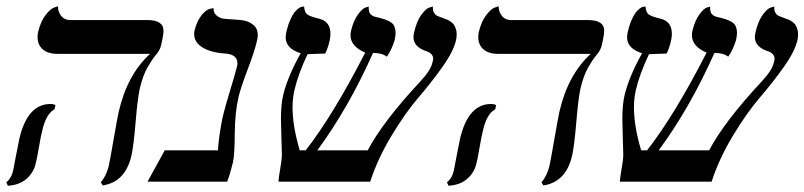

<svg xmlns="http://www.w3.org/2000/svg" viewBox="-41 -580 2568 613"><path d="M405 -296Q398 -263 392 -190.5Q386 -118 379 -85Q360 1 287 12L281 2Q298 -18 306 -49Q310 -67 321.5 -133.5Q333 -200 338 -223Q365 -341 438 -408H143Q112 -408 95.5 -422.5Q79 -437 79 -461Q79 -473 81 -479Q89 -512 104.5 -532Q120 -552 132 -556L144 -560Q144 -542 154.5 -529Q165 -516 183 -516H429Q481 -516 481 -482Q481 -472 478 -458L473 -434Q469 -419 457 -405Q445 -391 430 -365Q415 -339 405 -296ZM93 -159Q90 -149 83 -108.5Q76 -68 73 -58Q66 -28 43 -8.5Q20 11 -16 13L-21 2Q-3 -12 2 -41Q4 -51 11.5 -90.5Q19 -130 21 -138Q47 -248 120 -248Q131 -248 136 -244L133 -231Q105 -216 93 -159Z M721 -272Q709 -222 708.5 -153Q708 -84 703 -63Q692 -18 684 0H430L485 -100H655Q656 -129 665 -181Q670 -213 690.5 -280.5Q711 -348 716 -369Q717 -373 717 -378Q717 -406 679 -409Q632 -412 605.5 -428.5Q579 -445 579 -471Q579 -479 580 -482Q588 -514 603 -532Q618 -550 630 -552L641 -554Q640 -539 650.5 -530.5Q661 -522 672 -520.5Q683 -519 703 -518Q727 -517 742 -513.5Q757 -510 769.5 -499Q782 -488 782 -468Q782 -460 779 -448Q773 -420 750.5 -360.5Q728 -301 721 -272Z M1415 -452Q1407 -416 1371 -365.5Q1335 -315 1294.5 -268Q1254 -221 1209.5 -147.5Q1165 -74 1141 0H848Q849 -15 854 -43.5Q859 -72 859 -84Q859 -94 857.5 -138Q856 -182 856 -200Q856 -246 863 -276Q878 -337 919 -410Q871 -425 871 -461Q871 -465 873 -477Q878 -499 885 -515Q892 -531 898 -539Q904 -547 910.5 -552Q917 -557 921 -558Q925 -559 928 -559H930Q931 -541 940 -534Q949 -527 979 -520Q1014 -511 1014 -472Q1014 -459 1010 -444Q1003 -418 997 -409Q982 -409 965.5 -408Q949 -407 941 -407Q911 -344 899 -292Q893 -266 893 -238Q893 -177 916 -100H935Q1023 -213 1125 -412Q1078 -432 1078 -468Q1078 -473 1080 -483Q1088 -515 1102 -534Q1116 -553 1126 -556L1136 -559Q1136 -550 1137.5 -543.5Q1139 -537 1144 -533Q1149 -529 1151.5 -528Q1154 -527 1162 -525Q1170 -523 1171 -523Q1207 -514 1216 -500Q1222 -489 1222 -475Q1222 -466 1219 -452Q1209 -420 1194 -399Q1179 -411 1150 -411Q1071 -234 972 -100H1133Q1181 -191 1300 -319Q1335 -356 1340 -382Q1342 -388 1342 -392Q1342 -411 1316 -418Q1279 -432 1279 -462Q1279 -466 1281 -476Q1289 -512 1304 -532.5Q1319 -553 1330 -556L1341 -559V-554Q1341 -549 1342 -545.5Q1343 -542 1345 -539Q1347 -536 1348.5 -534Q1350 -532 1354 -530Q1358 -528 1359.5 -527.5Q1361 -527 1366 -525Q1371 -523 1372 -523L1379 -520Q1386 -518 1389 -516.5Q1392 -515 1398.5 -510.5Q1405 -506 1408 -501.5Q1411 -497 1414 -489Q1417 -481 1417 -472Q1417 -459 1415 -452Z M1812 -296Q1805 -263 1799 -190.5Q1793 -118 1786 -85Q1767 1 1694 12L1688 2Q1705 -18 1713 -49Q1717 -67 1728.5 -133.5Q1740 -200 1745 -223Q1772 -341 1845 -408H1550Q1519 -408 1502.5 -422.5Q1486 -437 1486 -461Q1486 -473 1488 -479Q1496 -512 1511.5 -532Q1527 -552 1539 -556L1551 -560Q1551 -542 1561.5 -529Q1572 -516 1590 -516H1836Q1888 -516 1888 -482Q1888 -472 1885 -458L1880 -434Q1876 -419 1864 -405Q1852 -391 1837 -365Q1822 -339 1812 -296ZM1500 -159Q1497 -149 1490 -108.5Q1483 -68 1480 -58Q1473 -28 1450 -8.5Q1427 11 1391 13L1386 2Q1404 -12 1409 -41Q1411 -51 1418.5 -90.5Q1426 -130 1428 -138Q1454 -248 1527 -248Q1538 -248 1543 -244L1540 -231Q1512 -216 1500 -159Z M2505 -452Q2497 -416 2461 -365.5Q2425 -315 2384.5 -268Q2344 -221 2299.5 -147.5Q2255 -74 2231 0H1938Q1939 -15 1944 -43.5Q1949 -72 1949 -84Q1949 -94 1947.5 -138Q1946 -182 1946 -200Q1946 -246 1953 -276Q1968 -337 2009 -410Q1961 -425 1961 -461Q1961 -465 1963 -477Q1968 -499 1975 -515Q1982 -531 1988 -539Q1994 -547 2000.5 -552Q2007 -557 2011 -558Q2015 -559 2018 -559H2020Q2021 -541 2030 -534Q2039 -527 2069 -520Q2104 -511 2104 -472Q2104 -459 2100 -444Q2093 -418 2087 -409Q2072 -409 2055.5 -408Q2039 -407 2031 -407Q2001 -344 1989 -292Q1983 -266 1983 -238Q1983 -177 2006 -100H2025Q2113 -213 2215 -412Q2168 -432 2168 -468Q2168 -473 2170 -483Q2178 -515 2192 -534Q2206 -553 2216 -556L2226 -559Q2226 -550 2227.5 -543.5Q2229 -537 2234 -533Q2239 -529 2241.5 -528Q2244 -527 2252 -525Q2260 -523 2261 -523Q2297 -514 2306 -500Q2312 -489 2312 -475Q2312 -466 2309 -452Q2299 -420 2284 -399Q2269 -411 2240 -411Q2161 -234 2062 -100H2223Q2271 -191 2390 -319Q2425 -356 2430 -382Q2432 -388 2432 -392Q2432 -411 2406 -418Q2369 -432 2369 -462Q2369 -466 2371 -476Q2379 -512 2394 -532.5Q2409 -553 2420 -556L2431 -559V-554Q2431 -549 2432 -545.5Q2433 -542 2435 -539Q2437 -536 2438.5 -534Q2440 -532 2444 -530Q2448 -528 2449.5 -527.5Q2451 -527 2456 -525Q2461 -523 2462 -523L2469 -520Q2476 -518 2479 -516.5Q2482 -515 2488.5 -510.5Q2495 -506 2498 -501.5Q2501 -497 2504 -489Q2507 -481 2507 -472Q2507 -459 2505 -452Z"/></svg>

Font: Linux Libertine O
Style: Italic
Weight: 400
Italic angle: -12°
Designer: Philipp H. Poll
Foundry: Philipp H. Poll
Version: Version 5.1.6